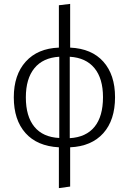

<svg xmlns="http://www.w3.org/2000/svg" viewBox="-20 -763 664 988"><path d="M341 -5V197L283 205V-5Q171 -11 111 -78.5Q51 -146 51 -262Q51 -378 112.5 -446Q174 -514 283 -518V-736L341 -743V-518Q452 -513 512 -445.5Q572 -378 572 -263Q572 -145 511.5 -77.5Q451 -10 341 -5ZM285 -53V-471Q201 -466 157 -412Q113 -358 113 -262Q113 -164 157 -110.5Q201 -57 285 -53ZM510 -263Q510 -359 466 -412.5Q422 -466 339 -471V-52Q423 -57 466.5 -110.5Q510 -164 510 -263Z"/></svg>

Font: Fira Sans Light
Style: Regular
Weight: 300
Designer: bBox Type GmbH & Carrois Corporate GbR & Edenspiekermann AG
Foundry: bBox Type GmbH & Carrois Corporate GbR & Edenspiekermann AG
Version: Version 4.301